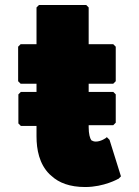

<svg xmlns="http://www.w3.org/2000/svg" viewBox="-20 -731 559 773"><path d="M63 -553 53 -543V-404L63 -394H127V-361H64L54 -351V-234L64 -224H127V-182C127 -129 138 -71 179 -30L187 -23C217 5 261 22 323 22C399 22 456 -11 456 -11H457L467 -21L421 -168L410 -179L407 -176C407 -176 387 -161 366 -161C359 -161 353 -163 348 -166C342 -174 337 -192 337 -219V-227H436L446 -237V-351L436 -361H337V-394H436L446 -404V-543L436 -553H337V-701L327 -711H137L127 -701V-553Z"/></svg>

Font: Hussar Woodtype
Style: Ultra
Weight: 900
Foundry: Cannot Into Space Fonts
Version: Version 1.07